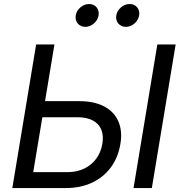

<svg xmlns="http://www.w3.org/2000/svg" viewBox="-20 -953 923 973"><path d="M183.1 -440.4H380.9Q456.5 -440.4 507.1 -414.1Q557.6 -387.7 579.3 -339.1Q601.1 -290.5 590.3 -224.6Q579.1 -155.8 542 -105.2Q504.9 -54.7 446.5 -27.3Q388.2 0 312.5 0H42.5L163.1 -727.5H255.9L148.4 -80.6H321.8Q368.7 -80.6 405.8 -98.1Q442.9 -115.7 467 -147.9Q491.2 -180.2 498.5 -223.6Q505.9 -266.1 493.2 -296.4Q480.5 -326.7 449.7 -342.8Q418.9 -358.9 372.1 -358.9H169.9ZM870.1 -727.5 749.5 0H656.7L777.3 -727.5ZM617.7 -816.9Q593.8 -816.9 579.6 -834Q565.4 -851.1 569.3 -875Q573.2 -898.9 593.3 -915.8Q613.3 -932.6 637.2 -932.6Q661.1 -932.6 675 -915.8Q689 -898.9 685.1 -875Q681.2 -851.1 661.4 -834Q641.6 -816.9 617.7 -816.9ZM412.1 -816.9Q388.2 -816.9 374 -834Q359.9 -851.1 363.8 -875Q367.7 -898.9 387.7 -915.8Q407.7 -932.6 431.6 -932.6Q455.6 -932.6 469.5 -915.8Q483.4 -898.9 479.5 -875Q475.6 -851.1 455.8 -834Q436 -816.9 412.1 -816.9Z"/></svg>

Font: Inter Variable
Style: Italic
Weight: 400
Italic angle: -9.39999°
Designer: Rasmus Andersson
Foundry: rsms
Version: Version 4.001;git-9221beed3